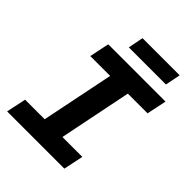

<svg xmlns="http://www.w3.org/2000/svg" viewBox="-226 -930 1052 1052"><g transform="rotate(45 300.0 -404.0)"><path d="M15.2 0H458.8L482.9 -115.1H328.7L414.2 -536.6H566.9L591 -651.7H147.2L123.1 -536.6H277L191.2 -115.1H39.6L15.2 0ZM238.7 -719.6H526.4L543.9 -808.3H256.2L238.7 -719.6Z"/></g></svg>

Font: Source Code Variable
Style: Italic
Weight: 400
Italic angle: -11°
Monospace: yes
Designer: Paul D. Hunt, Teo Tuominen
Foundry: Adobe Systems Incorporated
Version: Version 1.005;PS 1.0;hotconv 16.6.54;makeotf.lib2.5.65590